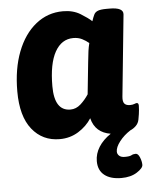

<svg xmlns="http://www.w3.org/2000/svg" viewBox="-52 -574 650 814"><g transform="rotate(-5 272.5 -167.0)"><path d="M186 9Q113 9 68.5 -46.5Q24 -102 24 -208Q24 -304 52 -376.5Q80 -449 130.5 -489.5Q181 -530 246 -530Q289 -530 320 -511Q351 -492 367 -477Q373 -495 378 -505Q383 -515 395 -519.5Q407 -524 432 -524H444Q504 -524 501 -494L466 -147Q464 -126 471.5 -117.5Q479 -109 495 -109Q506 -109 513.5 -112Q521 -115 524 -115Q532 -115 532 -103Q532 -99 531 -84.5Q530 -70 525 -44Q522 -29 511.5 -18.5Q501 -8 487 -2Q459 16 440.5 40Q422 64 422 83Q422 93 430 100.5Q438 108 454 108Q475 108 482.5 103.5Q490 99 501 99Q511 99 518 116Q525 133 525 148Q525 162 498.5 179Q472 196 432 196Q386 196 360 175.5Q334 155 334 116Q334 84 352 55.5Q370 27 403 5Q371 0 350.5 -18Q330 -36 322 -68Q301 -35 265.5 -13Q230 9 186 9ZM242 -112Q266 -112 285.5 -129.5Q305 -147 320 -170L334 -305Q337 -336 339.5 -353Q342 -370 346 -386Q333 -397 317 -405Q301 -413 280 -413Q230 -413 202 -363Q174 -313 174 -217Q174 -112 242 -112Z"/></g></svg>

Font: Asap
Style: Bold Italic
Weight: 700
Italic angle: -6°
Designer: Pablo Cosgaya
Foundry: Omnibus-Type
Version: Version 3.001; ttfautohint (v1.8.3)